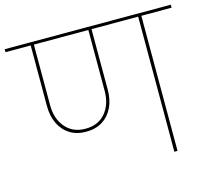

<svg xmlns="http://www.w3.org/2000/svg" viewBox="-140 -867 1100 994"><g transform="rotate(-15 410.0 -370.0)"><path d="M262 -218Q212 -218 175.5 -241Q139 -264 119.5 -305Q100 -346 100 -399V-733H117V-398Q117 -326 156.5 -280Q196 -234 263 -234Q332 -234 370.5 -280Q409 -326 409 -398V-733H426V-399Q426 -346 406.5 -305Q387 -264 350.5 -241Q314 -218 262 -218ZM693 0H676V-733H693ZM855 -724H-35V-740H855Z"/></g></svg>

Font: Poppins Devanagari Thin
Style: Regular
Weight: 100
Designer: Ninad Kale (Devanagari), Jonny Pinhorn (Latin)
Foundry: Indian Type Foundry
Version: 4.005